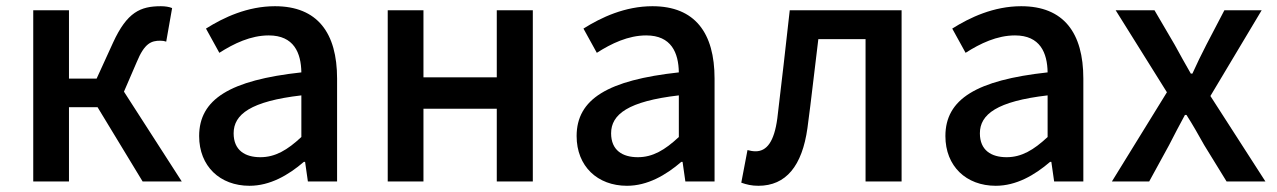

<svg xmlns="http://www.w3.org/2000/svg" viewBox="-20 -584 4109 618"><path d="M87 0H202V-239H294L439 0H565L379 -289L420 -384C445 -445 467 -453 496 -453C504 -453 509 -452 515 -450L534 -558C525 -562 511 -564 498 -564C432 -564 389 -545 344 -447L291 -331H202V-551H87Z M783 14C849 14 908 -20 958 -63H962L971 0H1065V-331C1065 -478 1002 -564 865 -564C777 -564 700 -528 643 -492L686 -414C733 -444 787 -470 845 -470C926 -470 949 -414 950 -351C721 -326 621 -265 621 -146C621 -49 688 14 783 14ZM818 -78C769 -78 732 -100 732 -155C732 -216 787 -258 950 -277V-143C905 -101 866 -78 818 -78Z M1228 0H1343V-234H1579V0H1695V-551H1579V-335H1343V-551H1228Z M1998 14C2064 14 2123 -20 2173 -63H2177L2186 0H2280V-331C2280 -478 2217 -564 2080 -564C1992 -564 1915 -528 1858 -492L1901 -414C1948 -444 2002 -470 2060 -470C2141 -470 2164 -414 2165 -351C1936 -326 1836 -265 1836 -146C1836 -49 1903 14 1998 14ZM2033 -78C1984 -78 1947 -100 1947 -155C1947 -216 2002 -258 2165 -277V-143C2120 -101 2081 -78 2033 -78Z M2421 14C2510 14 2562 -50 2579 -172C2592 -268 2602 -363 2614 -458H2766V0H2882V-551H2522C2509 -435 2496 -318 2482 -203C2472 -128 2448 -97 2412 -97C2402 -97 2394 -99 2386 -101L2366 4C2383 10 2399 14 2421 14Z M3185 14C3251 14 3310 -20 3360 -63H3364L3373 0H3467V-331C3467 -478 3404 -564 3267 -564C3179 -564 3102 -528 3045 -492L3088 -414C3135 -444 3189 -470 3247 -470C3328 -470 3351 -414 3352 -351C3123 -326 3023 -265 3023 -146C3023 -49 3090 14 3185 14ZM3220 -78C3171 -78 3134 -100 3134 -155C3134 -216 3189 -258 3352 -277V-143C3307 -101 3268 -78 3220 -78Z M3559 0H3679L3743 -117C3760 -150 3777 -183 3794 -214H3799C3819 -183 3838 -149 3856 -117L3928 0H4053L3876 -275L4041 -551H3921L3863 -440C3847 -409 3832 -378 3818 -347H3813C3795 -378 3778 -409 3761 -440L3696 -551H3571L3736 -287Z"/></svg>

Font: Noto Sans CJK TC Medium
Style: Regular
Weight: 500
Designer: Ryoko NISHIZUKA 西塚涼子 (kana, bopomofo & ideographs); Paul D. Hunt (Latin, Greek & Cyrillic); Sandoll Communications 산돌커뮤니
Foundry: Adobe
Version: Version 2.004;hotconv 1.0.118;makeotfexe 2.5.65603